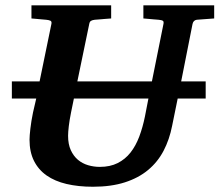

<svg xmlns="http://www.w3.org/2000/svg" viewBox="-20 -691 831 727"><path d="M259.8 -317.9 249 -265.1Q243.2 -236.3 240.5 -213.4Q237.8 -190.4 237.8 -176.8Q237.8 -145 248 -122.6Q258.3 -100.1 275.1 -85.9Q292 -71.8 313.7 -65.4Q335.4 -59.1 357.9 -59.1Q397 -59.1 425.5 -73.5Q454.1 -87.9 474.1 -113.3Q494.1 -138.7 507.3 -173.8Q520.5 -209 528.8 -250L542 -317.9ZM725.1 -616.2Q718.3 -615.2 714.4 -611.1Q710.4 -606.9 709 -600.1L666 -382.8H758.8V-317.9H652.8L631.8 -214.8Q621.6 -162.6 599.4 -120.1Q577.1 -77.6 540.8 -47.4Q504.4 -17.1 452.6 -0.5Q400.9 16.1 332 16.1Q276.4 16.1 231.9 5.6Q187.5 -4.9 156.5 -26.6Q125.5 -48.3 108.6 -82Q91.8 -115.7 91.8 -162.1Q91.8 -176.3 95 -203.9Q98.1 -231.4 105 -265.1L117.2 -317.9H24.9V-382.8H129.9L174.8 -601.1Q176.3 -609.9 170.9 -612.5Q165.5 -615.2 154.8 -616.2Q146.5 -616.7 137.2 -617.7Q128.9 -618.7 118.9 -619.4Q108.9 -620.1 99.1 -621.1V-670.9H400.9V-621.1Q389.2 -620.1 378.2 -619.4Q367.2 -618.7 358.4 -617.7Q348.1 -616.7 338.9 -616.2Q330.1 -615.2 324.7 -612.1Q319.3 -608.9 317.9 -600.1L272.9 -382.8H555.2L599.1 -601.1Q600.6 -609.9 596.4 -612.5Q592.3 -615.2 580.1 -616.2Q570.8 -616.7 561.5 -617.7Q553.2 -618.7 543 -619.4Q532.7 -620.1 522.9 -621.1V-670.9H791V-621.1Z"/></svg>

Font: Charis SIL Am
Style: Bold Italic
Weight: 700
Italic angle: -11°
Foundry: SIL International
Version: Version 5.000